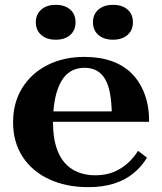

<svg xmlns="http://www.w3.org/2000/svg" viewBox="-20 -763 668 793"><path d="M199 -257Q199 -201 211 -160Q223 -119 245.5 -92.5Q268 -66 300.5 -52.5Q333 -39 373 -39Q416 -39 449 -52.5Q482 -66 507.5 -89Q533 -112 550 -140L587 -112Q566 -76 532 -48Q498 -20 451.5 -5Q405 10 345 10Q254 10 183.5 -22.5Q113 -55 73.5 -115.5Q34 -176 34 -258Q34 -339 72 -400Q110 -461 176.5 -494.5Q243 -528 328 -528Q392 -528 441.5 -510.5Q491 -493 525 -458.5Q559 -424 577.5 -374Q596 -324 596 -260H159V-303H468L442 -288Q441 -340 434.5 -376.5Q428 -413 414 -436.5Q400 -460 379 -471.5Q358 -483 329 -483Q298 -483 274 -469.5Q250 -456 233.5 -428Q217 -400 208 -357.5Q199 -315 199 -257ZM292 -671Q292 -638 270 -618.5Q248 -599 210 -599Q173 -599 150.5 -618.5Q128 -638 128 -671Q128 -704 150.5 -723.5Q173 -743 210 -743Q248 -743 270 -723.5Q292 -704 292 -671ZM529 -671Q529 -638 506.5 -618.5Q484 -599 447 -599Q409 -599 386.5 -618.5Q364 -638 364 -671Q364 -704 386.5 -723.5Q409 -743 447 -743Q485 -743 507 -723.5Q529 -704 529 -671Z"/></svg>

Font: Roboto Serif 120pt Expanded SemiBold
Style: Regular
Weight: 600
Width: 7
Designer: Greg Gazdowicz
Foundry: Commercial Type
Version: Version 1.008